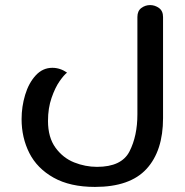

<svg xmlns="http://www.w3.org/2000/svg" viewBox="-20 -500 727 756"><path d="M65 -31Q65 -80 79 -126.5Q93 -173 120.5 -203Q148 -233 186 -233Q217 -233 244 -214Q232 -205 214.5 -180Q197 -155 183 -114.5Q169 -74 169 -24Q169 41 198.5 81.5Q228 122 272 139.5Q316 157 362 157Q459 157 490 96Q521 35 521 -50V-433Q521 -457 536.5 -468.5Q552 -480 571 -480Q590 -480 606 -468.5Q622 -457 622 -433V-35Q622 94 557 165Q492 236 354 236Q256 236 191 199.5Q126 163 95.5 102.5Q65 42 65 -31Z"/></svg>

Font: El Messiri Medium
Style: Regular
Weight: 500
Designer: Mohamed Gaber
Foundry: Kief Type Foundry
Version: Version 2.007